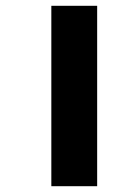

<svg xmlns="http://www.w3.org/2000/svg" viewBox="-20 -642 430 662"><path d="M157 -622V0H315V-622Z"/></svg>

Font: Noto Sans Devanagari UI Condensed Black
Style: Regular
Weight: 900
Width: 3
Designer: Jelle Bosma - Monotype Design Team
Foundry: Monotype Imaging Inc.
Version: Version 2.004